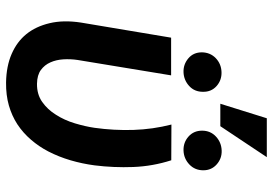

<svg xmlns="http://www.w3.org/2000/svg" viewBox="-152 -728 892 627"><g transform="rotate(90 293.5 -415.0)"><path d="M226.6 -528.3H103.5L54.2 -233.9Q45.4 -176.8 56.2 -131.6Q66.9 -86.4 91.8 -55.7Q116.7 -24.9 156.5 -7.6Q196.3 9.8 250 10.7Q291 11.2 325 1.5Q358.9 -8.3 386.7 -26.4Q414.6 -44.9 437 -71Q459.5 -97.2 475.1 -127.4Q492.7 -161.6 503.9 -199.7Q515.1 -237.8 520.5 -278.3Q528.3 -340.8 525.9 -404.5Q523.4 -468.3 503.9 -528.8L387.2 -529.3Q402.8 -468.3 404.8 -404.8Q406.7 -341.3 397.9 -278.3Q393.6 -248.5 383.3 -214.1Q373 -179.7 355 -151.9Q338.4 -125 313.5 -107.4Q288.6 -89.8 253.9 -90.3Q225.6 -90.8 209 -103Q192.4 -115.2 184.1 -134.3Q175.8 -152.8 174.3 -176.3Q172.9 -199.7 176.3 -222.7ZM366.7 -840.8 319.3 -689H392.6L493.7 -840.8ZM151.4 -628.9Q151.4 -601.1 171.1 -584.5Q190.9 -567.9 216.3 -568.8Q242.2 -569.8 261.2 -587.2Q280.3 -604.5 280.3 -632.3Q280.8 -659.7 261.5 -676.8Q242.2 -693.8 215.8 -692.9Q189 -691.9 170.4 -674.1Q151.9 -656.2 151.4 -628.9ZM407.2 -629.4Q407.2 -602.1 426.5 -585Q445.8 -567.9 472.2 -568.8Q498.5 -569.8 517.6 -587.9Q536.6 -606 536.6 -633.3Q536.6 -660.2 517.3 -677.2Q498 -694.3 472.2 -693.4Q445.3 -692.4 426.3 -674.6Q407.2 -656.7 407.2 -629.4Z"/></g></svg>

Font: Roboto Mono SemiBold
Style: Italic
Weight: 600
Italic angle: -10°
Monospace: yes
Designer: Google
Version: Version 3.000